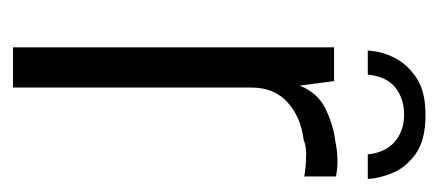

<svg xmlns="http://www.w3.org/2000/svg" viewBox="-210 -466 676 296"><g transform="rotate(90 128.0 -318.0)"><path d="M157 -636Q196 -636 217 -621Q238 -606 246.5 -585.5Q255 -565 256 -547H218Q215 -575 198 -589Q181 -603 157 -603Q132 -603 115 -589.5Q98 -576 95 -547H58Q59 -568 69 -588Q79 -608 100 -622Q121 -636 157 -636ZM53 0V-495H105L112 -442Q123 -470 148 -482Q173 -494 198 -497Q226 -503 252 -498V-449Q248 -450 238 -451Q228 -452 216.5 -452Q205 -452 195 -448Q161 -444 138 -423.5Q115 -403 115 -368V0Z"/></g></svg>

Font: Alumni Sans Thin
Style: Regular
Weight: 400
Version: Version 1.018